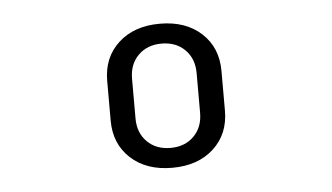

<svg xmlns="http://www.w3.org/2000/svg" viewBox="-33 -782 666 385"><g transform="rotate(-5 300.0 -590.0)"><path d="M300 -445Q248 -445 216.5 -474Q185 -503 185 -550V-630Q185 -677 216.5 -706Q248 -735 300 -735Q352 -735 383.5 -706Q415 -677 415 -630V-550Q415 -503 383.5 -474Q352 -445 300 -445ZM300 -485Q329 -485 347 -503Q365 -521 365 -550V-630Q365 -659 347 -677Q329 -695 300 -695Q271 -695 253 -677Q235 -659 235 -630V-550Q235 -521 253 -503Q271 -485 300 -485Z"/></g></svg>

Font: Tiny
Style: Regular
Weight: 400
Designer: Philipp Nurullin, Konstantin Bulenkov
Foundry: JetBrains
Version: Version 2.251; ttfautohint (v1.8.4.7-5d5b)